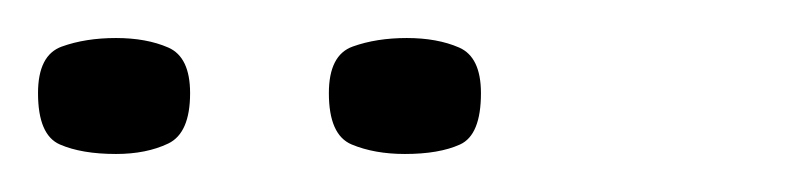

<svg xmlns="http://www.w3.org/2000/svg" viewBox="-20 -540 422 101"><path d="M193 -459Q177 -459 165 -464Q153 -469 153 -491Q153 -511 165.5 -515.5Q178 -520 194 -520Q210 -520 221.5 -515Q233 -510 233 -491Q233 -469 222 -464Q211 -459 193 -459ZM41 -459Q23 -459 11.5 -464Q0 -469 0 -491Q0 -511 12.5 -515.5Q25 -520 41 -520Q57 -520 68.5 -515Q80 -510 80 -491Q80 -470 68.5 -464.5Q57 -459 41 -459Z"/></svg>

Font: Genos Thin Medium
Style: Regular
Weight: 500
Version: Version 1.010